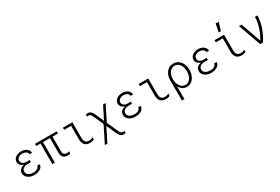

<svg xmlns="http://www.w3.org/2000/svg" viewBox="117 -2283 5766 3947"><g transform="rotate(-30 3000.0 -310.0)"><path d="M431 -410H490Q490 -440 476 -466Q462 -492 437.5 -510.5Q413 -529 379.5 -539.5Q346 -550 307 -550Q266 -550 231.5 -539Q197 -528 172 -508.5Q147 -489 133 -462Q119 -435 119 -404Q119 -362 145 -330.5Q171 -299 219 -285V-281Q160 -267 128 -233Q96 -199 96 -149Q96 -115 112 -85.5Q128 -56 156 -35Q184 -14 223 -2Q262 10 308 10Q352 10 388.5 -0.5Q425 -11 452 -29.5Q479 -48 494 -74Q509 -100 509 -130H449Q447 -92 408.5 -68Q370 -44 310 -44Q241 -44 198.5 -75Q156 -106 156 -154Q156 -199 194 -227.5Q232 -256 295 -256H375V-306H297Q243 -306 210.5 -331.5Q178 -357 178 -398Q178 -441 214 -468.5Q250 -496 307 -496Q361 -496 395 -472Q429 -448 431 -410Z M735 0H795V-488H960V-135Q960 -66 996 -30.5Q1032 5 1103 5Q1121 5 1136 3Q1151 1 1165 -4V-55Q1154 -51 1139.5 -49Q1125 -47 1111 -47Q1065 -47 1042.5 -71.5Q1020 -96 1020 -145V-488H1150V-540H635V-488H735Z M1522 -173Q1522 -105 1549.5 -72.5Q1577 -40 1634 -40Q1658 -40 1681 -46Q1704 -52 1727 -64V-14Q1707 -2 1681.5 4Q1656 10 1627 10Q1546 10 1504 -36Q1462 -82 1462 -173V-488H1297V-540H1522Z M2189 100Q2200 125 2212 144.5Q2224 164 2239 177.5Q2254 191 2273 198Q2292 205 2316 205Q2327 205 2337.5 203.5Q2348 202 2360 197V146Q2352 150 2343.5 151.5Q2335 153 2325 153Q2293 153 2277 135.5Q2261 118 2243 78L2011 -440Q2000 -465 1988 -484.5Q1976 -504 1961 -517.5Q1946 -531 1927 -538Q1908 -545 1884 -545Q1873 -545 1862.5 -543.5Q1852 -542 1840 -537V-486Q1848 -490 1856.5 -491.5Q1865 -493 1875 -493Q1907 -493 1923 -475.5Q1939 -458 1957 -418ZM1865 200H1926L2124 -195H2063ZM2052 -145H2113L2311 -540H2250Z M2831 -410H2890Q2890 -440 2876 -466Q2862 -492 2837.5 -510.5Q2813 -529 2779.5 -539.5Q2746 -550 2707 -550Q2666 -550 2631.5 -539Q2597 -528 2572 -508.5Q2547 -489 2533 -462Q2519 -435 2519 -404Q2519 -362 2545 -330.5Q2571 -299 2619 -285V-281Q2560 -267 2528 -233Q2496 -199 2496 -149Q2496 -115 2512 -85.5Q2528 -56 2556 -35Q2584 -14 2623 -2Q2662 10 2708 10Q2752 10 2788.5 -0.5Q2825 -11 2852 -29.5Q2879 -48 2894 -74Q2909 -100 2909 -130H2849Q2847 -92 2808.5 -68Q2770 -44 2710 -44Q2641 -44 2598.5 -75Q2556 -106 2556 -154Q2556 -199 2594 -227.5Q2632 -256 2695 -256H2775V-306H2697Q2643 -306 2610.5 -331.5Q2578 -357 2578 -398Q2578 -441 2614 -468.5Q2650 -496 2707 -496Q2761 -496 2795 -472Q2829 -448 2831 -410Z M3322 -173Q3322 -105 3349.5 -72.5Q3377 -40 3434 -40Q3458 -40 3481 -46Q3504 -52 3527 -64V-14Q3507 -2 3481.5 4Q3456 10 3427 10Q3346 10 3304 -36Q3262 -82 3262 -173V-488H3097V-540H3322Z M3723 -270Q3723 -206 3737.5 -154.5Q3752 -103 3778.5 -66.5Q3805 -30 3842.5 -10Q3880 10 3926 10Q3974 10 4014 -11Q4054 -32 4083.5 -69.5Q4113 -107 4129.5 -158Q4146 -209 4146 -270Q4146 -331 4129 -382.5Q4112 -434 4082 -471Q4052 -508 4010 -529Q3968 -550 3918 -550Q3869 -550 3828 -530Q3787 -510 3757.5 -474Q3728 -438 3711.5 -388.5Q3695 -339 3695 -280V200H3755V-97H3763ZM3753 -270Q3753 -320 3765.5 -361.5Q3778 -403 3800 -433Q3822 -463 3853 -480Q3884 -497 3921 -497Q3957 -497 3987.5 -480.5Q4018 -464 4039.5 -434Q4061 -404 4073 -362.5Q4085 -321 4085 -270Q4085 -219 4073 -177.5Q4061 -136 4039.5 -106Q4018 -76 3987.5 -59.5Q3957 -43 3921 -43Q3884 -43 3853 -60Q3822 -77 3800 -107Q3778 -137 3765.5 -178.5Q3753 -220 3753 -270Z M4631 -410H4690Q4690 -440 4676 -466Q4662 -492 4637.5 -510.5Q4613 -529 4579.5 -539.5Q4546 -550 4507 -550Q4466 -550 4431.5 -539Q4397 -528 4372 -508.5Q4347 -489 4333 -462Q4319 -435 4319 -404Q4319 -362 4345 -330.5Q4371 -299 4419 -285V-281Q4360 -267 4328 -233Q4296 -199 4296 -149Q4296 -115 4312 -85.5Q4328 -56 4356 -35Q4384 -14 4423 -2Q4462 10 4508 10Q4552 10 4588.5 -0.5Q4625 -11 4652 -29.5Q4679 -48 4694 -74Q4709 -100 4709 -130H4649Q4647 -92 4608.5 -68Q4570 -44 4510 -44Q4441 -44 4398.5 -75Q4356 -106 4356 -154Q4356 -199 4394 -227.5Q4432 -256 4495 -256H4575V-306H4497Q4443 -306 4410.5 -331.5Q4378 -357 4378 -398Q4378 -441 4414 -468.5Q4450 -496 4507 -496Q4561 -496 4595 -472Q4629 -448 4631 -410Z M5122 -173Q5122 -105 5149.5 -72.5Q5177 -40 5234 -40Q5258 -40 5281 -46Q5304 -52 5327 -64V-14Q5307 -2 5281.5 4Q5256 10 5227 10Q5146 10 5104 -36Q5062 -82 5062 -173V-488H4897V-540H5122ZM5160 -825H5087L5051 -635H5102Z M5668 0H5736Q5824 -141 5869 -278Q5914 -415 5914 -540H5854Q5854 -428 5817 -307Q5780 -186 5709 -64H5705L5538 -540H5476Z"/></g></svg>

Font: CommitMonoV143 ExtLt
Style: Regular
Weight: 200
Monospace: yes
Designer: Eigil Nikolajsen
Foundry: Eigil Nikolajsen
Version: Version 1.143